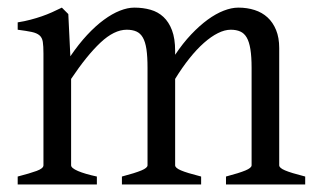

<svg xmlns="http://www.w3.org/2000/svg" viewBox="-20 -489 843 509"><path d="M579.1 0V-21Q614.3 -30.3 630.6 -37.1Q647 -43.9 647 -50.8V-309.1Q647 -338.9 643.8 -358.6Q640.6 -378.4 634 -389.6Q627.4 -400.9 616.9 -405.5Q606.4 -410.2 591.8 -410.2Q575.7 -410.2 557.6 -401.1Q539.6 -392.1 520.5 -375.2Q501.5 -358.4 482.2 -334.2Q462.9 -310.1 444.3 -279.8V-50.8Q444.3 -43.9 459.5 -37.4Q474.6 -30.8 513.2 -21V0H303.2V-21Q338.4 -30.3 354.7 -37.1Q371.1 -43.9 371.1 -50.8V-309.1Q371.1 -338.9 368.2 -358.6Q365.2 -378.4 358.6 -389.6Q352.1 -400.9 341.6 -405.5Q331.1 -410.2 315.9 -410.2Q282.7 -410.2 246.3 -376Q210 -341.8 168.5 -279.8V-50.8Q168.5 -43.5 186.8 -35.6Q205.1 -27.8 236.8 -21V0H26.9V-21Q59.1 -29.3 77.1 -35.9Q95.2 -42.5 95.2 -50.8V-347.2Q95.2 -366.7 93.5 -377.9Q91.8 -389.2 84.7 -395.3Q77.6 -401.4 64 -404.3Q50.3 -407.2 26.9 -410.2V-429.7Q45.4 -432.6 61 -436.8Q76.7 -440.9 90.8 -445.8Q105 -450.7 117.9 -456.5Q130.9 -462.4 144 -468.8L161.1 -451.7L166.5 -339.8Q188.5 -372.1 210.9 -396.2Q233.4 -420.4 255.4 -436.5Q277.3 -452.6 297.9 -460.7Q318.4 -468.8 335.9 -468.8Q359.4 -468.8 379.2 -463.1Q398.9 -457.5 413.3 -444.1Q427.7 -430.7 436 -408.7Q444.3 -386.7 444.3 -354V-343.8Q464.8 -374.5 486.8 -397.7Q508.8 -420.9 530.5 -436.8Q552.2 -452.6 573 -460.7Q593.8 -468.8 611.8 -468.8Q635.3 -468.8 655 -462.4Q674.8 -456.1 689.2 -442.9Q703.6 -429.7 711.9 -409.4Q720.2 -389.2 720.2 -361.8V-50.8Q720.2 -43.9 735.4 -37.4Q750.5 -30.8 789.1 -21V0Z"/></svg>

Font: Gentium Plus APac
Style: Regular
Weight: 400
Designer: J. Victor Gaultney, Annie Olsen, Iska Routamaa, Becca Hirsbrunner
Foundry: SIL International
Version: Version 5.000